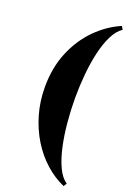

<svg xmlns="http://www.w3.org/2000/svg" viewBox="-180 -861 740 1093"><g transform="rotate(20 190.0 -315.0)"><path d="M358 170Q297 143.5 243.8 96Q190.5 48.5 150.5 -16.2Q110.5 -81 87.8 -159.2Q65 -237.5 65 -325Q65 -441.5 104.2 -536Q143.5 -630.5 210 -697.8Q276.5 -765 358 -800L370 -781Q337 -759.5 313.8 -712.8Q290.5 -666 276 -603.2Q261.5 -540.5 254.8 -468.8Q248 -397 248 -325Q248 -253 254.8 -178.2Q261.5 -103.5 276 -36.8Q290.5 30 313.8 79.5Q337 129 370 151Z"/></g></svg>

Font: Bodoni Moda 9pt ExtraBold
Style: Regular
Weight: 800
Designer: Owen Earl
Foundry: indestructible type
Version: Version 2.005